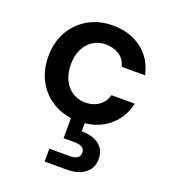

<svg xmlns="http://www.w3.org/2000/svg" viewBox="-140 -612 873 980"><g transform="rotate(20 297.0 -122.0)"><path d="M306 12Q231 12 173 -21Q115 -54 82 -112.5Q49 -171 49 -248Q49 -325 82 -383Q115 -441 173 -474.5Q231 -508 306 -508Q400 -508 464 -459Q528 -410 546 -325H419Q410 -363 379 -384Q348 -405 305 -405Q268 -405 238 -387Q208 -369 189.5 -333.5Q171 -298 171 -248Q171 -211 181.5 -181.5Q192 -152 210.5 -131.5Q229 -111 253.5 -100.5Q278 -90 305 -90Q334 -90 357 -99.5Q380 -109 396.5 -127Q413 -145 419 -171H546Q528 -88 464 -38Q400 12 306 12ZM215 264V194H323Q352 194 366 185Q380 176 380 155Q380 137 366 128Q352 119 323 119H265V-5H340V54Q375 54 404.5 64.5Q434 75 452 98.5Q470 122 470 158Q470 193 452.5 216.5Q435 240 405.5 252Q376 264 341 264Z"/></g></svg>

Font: DM Sans 24pt SemiBold
Style: Regular
Weight: 600
Designer: Colophon Foundry, Jonny Pinhorn
Foundry: Colophon Foundry
Version: Version 4.004;gftools[0.9.30]